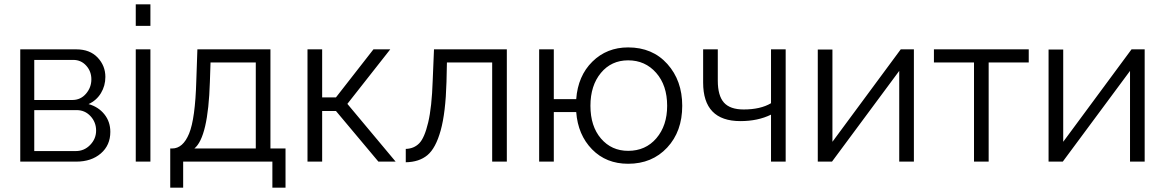

<svg xmlns="http://www.w3.org/2000/svg" viewBox="-20 -750 5406 891"><path d="M74 0V-521H334Q397 -521 433 -483Q469 -445 469 -393Q469 -352 448.5 -318Q428 -284 391 -267Q437 -254 464.5 -219.5Q492 -185 492 -138Q492 -76 448 -38Q404 0 334 0ZM139 -286H316Q354 -286 379 -315Q404 -344 404 -382Q404 -419 380 -445.5Q356 -472 320 -472H139ZM139 -49H332Q371 -49 398.5 -77.5Q426 -106 426 -144Q426 -183 400 -211Q374 -239 336 -239H139Z M610 -630V-730H678V-630ZM610 0V-521H678V0Z M770 121V-61H779Q829 -61 857.5 -130Q886 -199 891 -376L896 -521H1235V-61H1305V121H1244V0H830V121ZM882 -61H1167V-460H957L954 -370Q946 -113 882 -61Z M1407 0V-521H1475V-298H1539L1713 -521H1791L1592 -268L1816 0H1736L1539 -235H1475V0Z M1863 3V-59Q1901 -60 1925.5 -85Q1950 -110 1967 -181.5Q1984 -253 1988 -376L1994 -521H2332V0H2264V-460H2054L2052 -370Q2048 -227 2025 -144.5Q2002 -62 1963.5 -30Q1925 2 1863 3Z M2895 10Q2793 10 2727.5 -57Q2662 -124 2654 -230H2550V0H2482V-521H2550V-290H2654Q2662 -398 2729 -464Q2796 -530 2895 -530Q3008 -530 3077 -453Q3146 -376 3146 -259Q3146 -140 3076 -65Q3006 10 2895 10ZM2895 -50Q2976 -50 3026 -108.5Q3076 -167 3076 -259Q3076 -354 3025 -412Q2974 -470 2895 -470Q2817 -470 2768.5 -411.5Q2720 -353 2720 -259Q2720 -164 2769 -107Q2818 -50 2895 -50Z M3558 0V-218Q3497 -188 3416 -188Q3243 -188 3243 -367V-521H3311V-376Q3311 -306 3339.5 -274Q3368 -242 3431 -242Q3509 -242 3558 -271V-521H3626V0Z M3775 0V-520H3843V-92L4160 -521H4221V0H4153V-421L3841 0Z M4500 0V-460H4314V-521H4754V-460H4568V0Z M4846 0V-520H4914V-92L5231 -521H5292V0H5224V-421L4912 0Z"/></svg>

Font: Raleway-v4020
Style: Regular
Weight: 400
Designer: Matt McInerney, Pablo Impallari, Rodrigo Fuenzalida
Foundry: Matt McInerney, Pablo Impallari, Rodrigo Fuenzalida
Version: Version 4.020;PS 004.020;hotconv 1.0.88;makeotf.lib2.5.64775